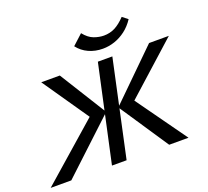

<svg xmlns="http://www.w3.org/2000/svg" viewBox="-177 -1054 1335 1233"><g transform="rotate(-20 490.5 -438.0)"><path d="M-33 0 397 -377 381 -311 142 -658H269L469 -337L108 0ZM386 0 529 -658H628L486 0ZM777 0 552 -337 879 -658H1014L628 -311L640 -376L909 0ZM589 -725Q537 -725 493 -745Q449 -765 420 -803L490 -867Q521 -828 556 -815Q591 -802 624 -802Q665 -802 699.5 -819.5Q734 -837 771 -876L808 -847Q781 -806 745.5 -779Q710 -752 670 -738.5Q630 -725 589 -725Z"/></g></svg>

Font: Ysabeau Office SemiBold
Style: Italic
Weight: 600
Italic angle: -12°
Designer: Christian Thalmann (Catharsis Fonts)
Version: Version 2.001;gftools[0.9.30]; featfreeze: tnum,lnum,ss02